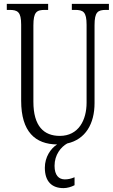

<svg xmlns="http://www.w3.org/2000/svg" viewBox="-20 -734 581 989"><path d="M307 235C326 235 347 229 364 220V179C345 187 330 190 314 190C283 190 261 169 261 120C261 63 294 23 326 5C421 -16 467 -97 467 -203V-604C467 -673 484 -683 527 -683H541V-714H350V-683H366C409 -683 426 -673 426 -606V-205C426 -116 385 -34 288 -34C206 -34 152 -84 152 -210V-603C152 -673 169 -683 212 -683H228V-714H15V-683H28C71 -683 89 -673 89 -607V-215C89 -55 162 9 274 10C241 31 211 75 211 130C211 203 249 235 307 235Z"/></svg>

Font: Noto Serif Bengali ExtraCondensed Light
Style: Regular
Weight: 300
Width: 2
Designer: Juan Bruce, Universal Thirst, Indian Type Foundry and the Monotype Design Team.
Foundry: Monotype Imaging Inc.
Version: Version 2.003